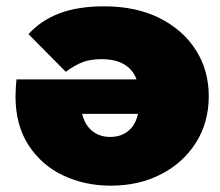

<svg xmlns="http://www.w3.org/2000/svg" viewBox="-20 -577 697 607"><path d="M309 -557Q410 -557 484 -520Q558 -483 599 -419Q640 -355 640 -273Q640 -190 599.5 -126Q559 -62 489 -26Q419 10 330 10Q249 10 180.5 -22Q112 -54 70.5 -117.5Q29 -181 29 -273Q29 -285 30 -299.5Q31 -314 32 -326H453V-217H152L237 -246Q237 -215 248.5 -192Q260 -169 280.5 -156.5Q301 -144 328 -144Q356 -144 376.5 -156.5Q397 -169 408 -192Q419 -215 419 -246V-280Q419 -316 405 -340.5Q391 -365 365 -377.5Q339 -390 302 -390Q265 -390 240 -380Q215 -370 188 -350L70 -469Q110 -513 168.5 -535Q227 -557 309 -557Z"/></svg>

Font: MOST Montserrat Black
Style: Regular
Weight: 900
Designer: Julieta Ulanovsky
Foundry: Julieta Ulanovsky
Version: Version 8.000;March 11, 2024;FontCreator 15.0.0.2926 64-bit